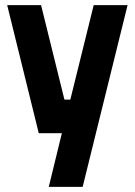

<svg xmlns="http://www.w3.org/2000/svg" viewBox="-20 -519 525 748"><path d="M8 -499H140L231 -131H254L345 -499H477L302 209H170L221 0H131Z"/></svg>

Font: TitilliumText22L Xb
Style: Bold
Weight: 400
Designer: Campivisivi
Foundry: Campivisivi
Version: 1.000